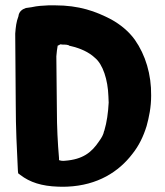

<svg xmlns="http://www.w3.org/2000/svg" viewBox="-20 -723 619 719"><path d="M37 -596C37 -502 39 -422 39 -331C39 -246 43 -164 47 -84L48 -74L56 -68C92 -40 137 -26 197 -24C209 -24 220 -23 232 -24C346 -29 425 -80 476 -147C500 -177 517 -212 529 -251C538 -284 546 -321 546 -365C547 -444 525 -517 485 -574C462 -606 431 -631 397 -650C338 -681 276 -703 186 -703H162C140 -702 120 -701 98 -696L77 -693C65 -689 51 -681 49 -662C41 -641 39 -623 37 -597ZM191 -512C192 -528 194 -540 196 -552C199 -553 201 -554 206 -557L215 -556H216C224 -556 236 -556 241 -551H243C282 -542 312 -528 335 -507V-506H336C365 -482 384 -425 386 -362C386 -353 387 -346 387 -339C385 -301 380 -265 371 -235V-234L370 -233C367 -218 361 -208 351 -194C323 -152 290 -126 223 -121C215 -120 207 -121 203 -123H202C202 -123 202 -122 201 -123V-131C196 -189 193 -248 193 -312C193 -382 191 -439 191 -512Z"/></svg>

Font: Hussar Pisanka
Style: Blk
Weight: 700
Designer: Robert Jablonski
Foundry: Cannot Into Space Fonts
Version: Version 1.070